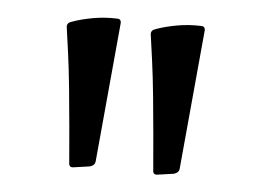

<svg xmlns="http://www.w3.org/2000/svg" viewBox="-35 -819 544 403"><g transform="rotate(5 237.5 -617.5)"><path d="M132 -458Q123 -457 123 -467Q120 -503 116.5 -543Q113 -583 109 -623Q105 -663 100.5 -696Q96 -729 93 -750Q92 -759 102 -762Q121 -769 146 -773.5Q171 -778 197 -777Q206 -777 205 -767L178 -474Q177 -466 167 -463ZM309 -458Q300 -457 300 -467Q297 -503 293.5 -543Q290 -583 286 -623Q282 -663 277.5 -696Q273 -729 270 -750Q269 -759 279 -762Q298 -769 323 -773.5Q348 -778 374 -777Q383 -777 382 -767L355 -474Q354 -466 344 -463Z"/></g></svg>

Font: Hahmlet Medium
Style: Regular
Weight: 500
Version: Version 1.002